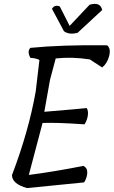

<svg xmlns="http://www.w3.org/2000/svg" viewBox="-20 -959 580 979"><path d="M206 -389Q410 -406 422 -408Q431 -395 428 -371Q425 -347 411 -325Q267 -335 197 -332L127 -67Q252 -83 405 -113Q426 -103 425 -78Q424 -53 409 -29L118 0Q42 -21 41 -66Q126 -289 162 -492L181 -653Q167 -662 135 -664Q117 -697 135 -715Q297 -731 526 -728Q546 -713 537 -675Q528 -637 501 -615L438 -656Q348 -670 264 -661L235 -552ZM376 -792Q333 -780 306 -800L245 -914Q259 -937 285 -926L335 -827L437 -935Q492 -951 501 -908Z"/></svg>

Font: Tillana
Style: Regular
Weight: 400
Designer: Lipi Raval (Devanagari, Latin), Jonny Pinhorn (Latin)
Foundry: Indian Type Foundry
Version: Version 2.002;PS 1.0;hotconv 1.0.79;makeotf.lib2.5.61930; tt